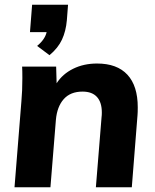

<svg xmlns="http://www.w3.org/2000/svg" viewBox="-20 -787 653 807"><path d="M266 -767 261 -702Q257 -656 240.5 -620.5Q224 -585 188 -555L136 -594Q169 -621 176 -652H106L115 -767ZM559 -336Q559 -314 558 -303L534 0H383L407 -296Q408 -302 408 -314Q408 -357 387.5 -379.5Q367 -402 327 -402Q276 -402 248 -370.5Q220 -339 215 -284L192 0H41L70 -362Q74 -405 74 -459Q74 -491 73 -507H216L218 -437Q243 -476 287.5 -498Q332 -520 388 -520Q472 -520 515.5 -473Q559 -426 559 -336Z"/></svg>

Font: Muli ExtraBold
Style: Italic
Weight: 800
Italic angle: -4.541°
Designer: Vernon Adams
Foundry: Vernon Adams
Version: Version 2.000